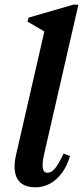

<svg xmlns="http://www.w3.org/2000/svg" viewBox="-20 -785 354 818"><path d="M131 13Q75 13 54 -23Q33 -59 49 -128L169 -651L97 -693L102 -710L292 -765H314L168 -128Q150 -49 182 -49Q199 -49 214.5 -67.5Q230 -86 251 -131L278 -120Q260 -58 220.5 -22.5Q181 13 131 13Z"/></svg>

Font: Platypi Medium
Style: Italic
Weight: 500
Italic angle: -13°
Designer: David Sargent
Foundry: Bolt Cutter Type
Version: Version 1.200; ttfautohint (v1.8.4.7-5d5b)